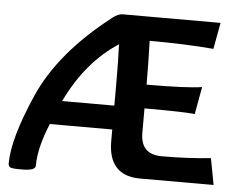

<svg xmlns="http://www.w3.org/2000/svg" viewBox="-49 -708 947 771"><g transform="rotate(5 425.0 -323.0)"><path d="M413.6 -282.7V-375.5Q413.6 -462.4 411.1 -523.9V-529.8Q281.7 -446.3 203.1 -282.7ZM809.6 -650.9 790 -544.4Q676.3 -554.2 532.2 -554.2Q535.2 -470.7 535.2 -377.9Q695.3 -377.9 758.3 -387.7L738.3 -277.3Q695.3 -282.2 535.2 -282.2V-183.6Q535.2 -96.7 621.1 -96.7Q725.6 -96.7 818.4 -106.4L838.4 0H543Q413.6 0 413.6 -139.6V-186.5H162.1Q120.6 -87.9 120.6 -14.6Q120.6 -4.9 107.2 0Q93.8 4.9 70.3 4.9H52.2Q23.9 4.9 17.6 0Q11.2 -4.9 11.2 -14.6Q11.2 -114.7 90.1 -294.2Q168.9 -473.6 374.5 -633.3Q396 -650.9 416 -650.9Z"/></g></svg>

Font: ALMAS
Style: Bold
Weight: 700
Designer: ALMAS Font/ by Husham Jawad Kadhim, derived from the Bainsely font by/ Paul James MIller
Foundry: High-Logic / Made with FontCreator
Version: Version 1.411;September 19, 2021;FontCreator 14.0.0.2814 32-